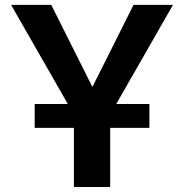

<svg xmlns="http://www.w3.org/2000/svg" viewBox="-20 -750 737 770"><path d="M24.4 -730.5H185.5L349.6 -403.3H351.6L515.6 -730.5H673.8L446.3 -333H579.1V-237.3H421.9V0H276.4V-237.3H119.1V-333H252Z"/></svg>

Font: GenEi M Gothic v2 Bold
Style: Regular
Weight: 700
Version: Version 2.0